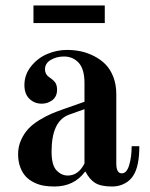

<svg xmlns="http://www.w3.org/2000/svg" viewBox="-20 -668 548 700"><path d="M168 -115C168 -189.7 189.3 -234.7 232 -250L288 -270V-72C273.3 -42.7 253 -28 227 -28C211.7 -28 198 -34.3 186 -47C174 -59.7 168 -82.3 168 -115ZM46 -106C46 -88 48.7 -72 54 -58C59.3 -44 66.2 -32.7 74.5 -24C82.8 -15.3 92.8 -8.2 104.5 -2.5C116.2 3.2 128 7 140 9C152 11 164.7 12 178 12C226 12 263.3 -6 290 -42H292C301.3 -23.3 313 -9.7 327 -1C341 7.7 361.7 12 389 12C405.7 12 420.8 8.3 434.5 1C448.2 -6.3 458.7 -16 466 -28C480.7 -50.7 488 -86.3 488 -135H460C460 -109 457 -86 451 -66C445 -46 436 -36 424 -36C410.7 -36 404 -48 404 -72V-325C404 -348.3 400.3 -369.3 393 -388C385.7 -406.7 376 -422 364 -434C352 -446 338 -456 322 -464C306 -472 290 -477.7 274 -481C258 -484.3 241.3 -486 224 -486C200 -486 176.3 -481.2 153 -471.5C129.7 -461.8 109.8 -446.8 93.5 -426.5C77.2 -406.2 69 -383.3 69 -358C69 -336 75.2 -319.2 87.5 -307.5C99.8 -295.8 114.7 -290 132 -290C146.7 -290 159.7 -294.3 171 -303C182.3 -311.7 188 -324.3 188 -341C188 -352.3 185.7 -361.2 181 -367.5C176.3 -373.8 169.3 -380 160 -386C149.3 -393.3 144 -403 144 -415C144 -429.7 151 -441.2 165 -449.5C179 -457.8 195 -462 213 -462C235 -462 253 -454.3 267 -439C281 -423.7 288 -399 288 -365V-297L214 -271C196.7 -265 181.3 -259.2 168 -253.5C154.7 -247.8 140 -240.2 124 -230.5C108 -220.8 94.7 -210.3 84 -199C73.3 -187.7 64.3 -174 57 -158C49.7 -142 46 -124.7 46 -106ZM102 -584H362V-648H102Z"/></svg>

Font: Km Standard TT
Style: Bold
Weight: 700
Designer: Alexey Kryukov <alexios@thessalonica.org.ru>
Version: Version 2.0.2